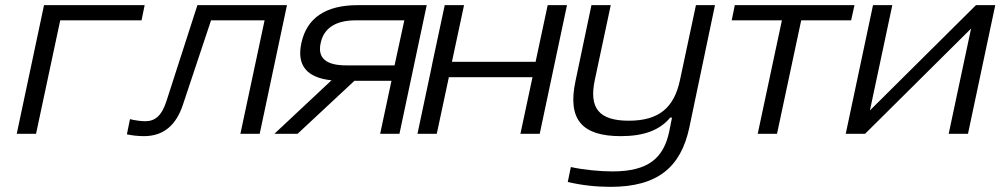

<svg xmlns="http://www.w3.org/2000/svg" viewBox="-20 -520 3887 746"><path d="M45 0H120L214 -441H530L542 -500H151L146 -476Z M691 -114 800 -441H1008L914 0H989L1095 -500H747L627 -128C608 -69 582 -49 544 -49C529 -49 506 -52 485 -57L473 2C491 6 517 9 539 9C617 9 665 -35 691 -114Z M1638 -500H1370C1245 -500 1172 -450 1151 -353C1132 -266 1172 -218 1268 -208L1046 0H1136L1357 -206H1501L1457 0H1532ZM1226 -353C1238 -410 1283 -441 1363 -441H1551L1513 -266H1325C1246 -266 1213 -295 1226 -353Z M1602 0H1677L1724 -220H2049L2002 0H2077L2183 -500H2108L2061 -280H1736L1783 -500H1708L1661 -280L1655 -250Z M2658 -23 2758 -500H2684L2622 -209C2599 -101 2540 -51 2423 -51C2307 -51 2268 -100 2291 -209L2353 -500H2278L2216 -205C2184 -55 2242 9 2392 9C2482 9 2543 -14 2584 -63H2591L2580 -8C2558 95 2498 146 2360 146C2311 146 2248 140 2198 129L2186 187C2240 200 2298 206 2352 206C2536 206 2625 129 2658 -23Z M2924 0H2999L3093 -441H3287L3300 -500H2835L2823 -441H3018Z M3266 0H3341L3753 -409L3666 0H3741L3847 -500H3772L3360 -91L3447 -500H3372Z"/></svg>

Font: LT Wave Light
Style: Italic
Weight: 300
Designer: Daniel Lyons
Version: Version 2.5 (Glyphs App)